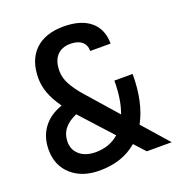

<svg xmlns="http://www.w3.org/2000/svg" viewBox="-130 -809 857 926"><g transform="rotate(-20 299.0 -346.5)"><path d="M469.7 0 418.9 -55.7Q342.8 9.8 225.6 9.8Q136.2 9.8 81.8 -38.8Q27.3 -87.4 27.3 -168Q27.3 -233.4 61.5 -279.8Q95.7 -326.2 159.2 -347.7Q127.4 -392.6 113 -431.6Q98.6 -470.7 98.6 -508.8Q98.6 -602.1 150.6 -652.6Q202.6 -703.1 297.9 -703.1Q386.2 -703.1 434.8 -662.6Q483.4 -622.1 483.4 -547.9H378.9Q378.9 -579.6 358.2 -596.4Q337.4 -613.3 299.8 -613.3Q255.4 -613.3 230.7 -585.9Q206.1 -558.6 206.1 -507.8Q206.1 -472.2 224.9 -438Q243.7 -403.8 276.4 -366.2L414.1 -209.5Q439.5 -277.3 439.5 -374H533.2Q533.2 -228 481 -132.8L597.7 0ZM357.4 -123 217.8 -276.4Q214.4 -280.3 210.9 -284.2Q126 -248 126 -172.9Q126 -131.3 156.5 -105.7Q187 -80.1 237.3 -80.1Q309.1 -80.1 357.4 -123Z"/></g></svg>

Font: CaskaydiaCove NFP
Style: Regular
Weight: 400
Designer: Aaron Bell
Foundry: Saja Typeworks
Version: Version 2111.001; VTT 6.35;Nerd Fonts 3.1.1